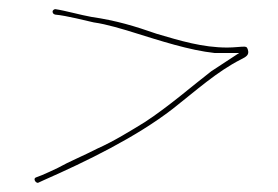

<svg xmlns="http://www.w3.org/2000/svg" viewBox="-20 -432 609 420"><path d="M59 -44C52 -42 57 -32 63 -32L76 -38C169 -79 278 -132 358 -194C409 -234 454 -275 507 -302C519 -308 526 -312 522 -324C520 -329 520 -329 515 -330C505 -330 493 -328 477 -328C423 -328 374 -343 323 -358C274 -375 235 -387 180 -395C157 -399 122 -409 101 -412C98 -412 95 -409 95 -407C95 -403 97 -401 101 -400C125 -398 171 -386 185 -383C214 -379 249 -368 272 -361C330 -343 394 -322 450 -316H503L442 -276C403 -246 349 -199 297 -165C266 -146 229 -123 193 -107C162 -91 132 -79 107 -65C93 -58 81 -53 72 -49ZM442 -276H443ZM450 -316Z"/></svg>

Font: Stray Cat
Style: HlExt
Weight: 100
Version: Version 1.0